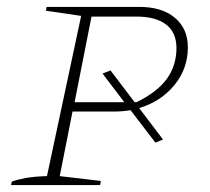

<svg xmlns="http://www.w3.org/2000/svg" viewBox="-20 -536 609 556"><path d="M12 0 14 -10Q30 -16 54.5 -20.5Q79 -25 116 -26L215 -490L113 -505L115 -516H384Q449 -516 486.5 -484.5Q524 -453 524 -399Q524 -337 485 -289.5Q446 -242 383 -223L452 -132L430 -123L358 -217Q335 -213 311 -213H190L153 -26L272 -12L270 0ZM300 -332 370 -240H375Q435 -269 463 -307.5Q491 -346 491 -397Q491 -442 461 -465Q431 -488 375 -488H245L196 -240H340L277 -323Z"/></svg>

Font: Piazzolla SC Thin
Style: Italic
Weight: 100
Italic angle: -11.3°
Designer: Juan Pablo del Peral
Foundry: Huerta Tipografica
Version: Version 1.330